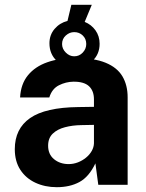

<svg xmlns="http://www.w3.org/2000/svg" viewBox="-20 -768 606 798"><path d="M361.5 -748 332 -677Q359.5 -666 376.8 -642Q394 -618 394 -586Q394 -542 363.5 -514.2Q333 -486.5 289.5 -486.5Q246 -486.5 215.8 -515Q185.5 -543.5 185.5 -588Q185.5 -623 207 -648Q228.5 -673 260.5 -681L276.5 -748ZM288.5 -534Q309.5 -534 324 -549.5Q338.5 -565 338.5 -585Q338.5 -606.5 324 -620.5Q309.5 -634.5 288.5 -634.5Q269 -634.5 253.5 -620.5Q238 -606.5 238 -585Q238 -565 253.5 -549.5Q269 -534 288.5 -534ZM216 10Q167 10 127.2 -8.5Q87.5 -27 64.5 -62.2Q41.5 -97.5 41.5 -148Q41.5 -233 105 -277.2Q168.5 -321.5 305.5 -323L370.5 -324V-355Q370.5 -390.5 349.8 -409.8Q329 -429 285 -428.5Q253.5 -428 224.8 -413.5Q196 -399 185 -363H63.5Q66.5 -419 96.2 -455.2Q126 -491.5 176.5 -509.2Q227 -527 292 -527Q371 -527 419 -507.2Q467 -487.5 488.8 -450.8Q510.5 -414 510.5 -363.5V0H388.5L376.5 -89Q350 -33 310.2 -11.5Q270.5 10 216 10ZM265.5 -86Q285 -86 303.8 -93.2Q322.5 -100.5 337.5 -112.8Q352.5 -125 361.2 -140.5Q370 -156 370.5 -172.5V-249L318 -248Q281.5 -247.5 250 -239.2Q218.5 -231 199.2 -212.5Q180 -194 180 -162.5Q180 -126.5 204.8 -106.2Q229.5 -86 265.5 -86Z"/></svg>

Font: Public Sans Thin
Style: Bold
Weight: 700
Version: Version 2.001